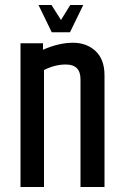

<svg xmlns="http://www.w3.org/2000/svg" viewBox="-20 -748 495 768"><path d="M152 -575V-549Q216 -577 271.5 -577Q327 -577 362.5 -543.5Q398 -510 398 -447V0H302V-431Q302 -490 243 -490Q200 -490 156 -468V0H62V-575ZM187 -619 134 -728H186L224 -668L261 -728H313L260 -619Z"/></svg>

Font: Khand Medium
Style: Regular
Weight: 500
Designer: Devanagari: Sanchit Sawaria, Jyotish Sonowal; Latin: Satya Rajpurohit
Foundry: Indian Type Foundry
Version: Version 1.100;PS 1.0;hotconv 1.0.78;makeotf.lib2.5.61930; tt